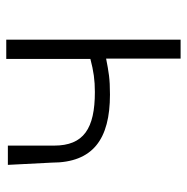

<svg xmlns="http://www.w3.org/2000/svg" viewBox="-12 -558 583 598"><g transform="rotate(-90 279.0 -258.5)"><path d="M72 -388C72 -260 145 -207 284 -207C335 -207 354 -211 396 -219V13H455V-530H395V-268C357 -258 329 -254 292 -254C178 -254 125 -289 125 -381V-525H65Z"/></g></svg>

Font: GenEiGothic-pro-Light
Style: Regular
Weight: 300
Designer: Ryoko NISHIZUKA (kana & ideographs); Paul D. Hunt (Latin, Greek & Cyrillic); Wenlong ZHANG (bopomofo); Sandoll Communica
Foundry: Adobe Systems Incorporated; o_tamon
Version: Version 1.000.140830